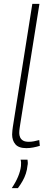

<svg xmlns="http://www.w3.org/2000/svg" viewBox="-20 -760 258 998"><path d="M148 -740H185L86 -120Q84 -107 82 -93.5Q80 -80 80 -68Q80 -57 84.5 -46.5Q89 -36 99.5 -29.5Q110 -23 130 -23Q143 -23 156 -25.5Q169 -28 184 -32L187 -2Q171 3 153 6.5Q135 10 117 10Q77 10 60 -10Q43 -30 43 -61Q43 -72 44.5 -83Q46 -94 47 -102ZM87 70H123Q124 78 124.5 85.5Q125 93 123 100Q121 122 114.5 142Q108 162 97.5 180.5Q87 199 73 218H41Q62 187 74 158Q86 129 89 103Q90 93 89.5 85Q89 77 87 70Z"/></svg>

Font: Georama ExtraCondensed Thin ExtraLight
Style: Italic
Weight: 250
Italic angle: -9°
Version: Version 1.001